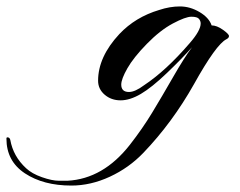

<svg xmlns="http://www.w3.org/2000/svg" viewBox="-315 -303 746 597"><path d="M-93 274Q-180 274 -237.5 236Q-295 198 -295 128Q-295 124 -292 124Q-285 124 -283 132Q-274 183 -234 220Q-216 237 -184.5 248Q-153 259 -132 259Q-111 259 -105 259Q6 253 89 147Q128 97 158 47.5Q188 -2 223 -63Q258 -124 282 -156Q251 -121 204 -76Q157 -31 123 -11Q89 9 60 9Q31 9 10.5 -8.5Q-10 -26 -10 -52Q-10 -126 56 -197Q106 -250 180 -272Q213 -283 244.5 -283Q276 -283 305.5 -265.5Q335 -248 343 -224Q359 -224 378 -210.5Q397 -197 397 -191Q397 -185 389 -181Q357 -165 288 -41Q221 78 131 172Q86 219 26.5 246.5Q-33 274 -93 274ZM62 -40Q62 -17 86 -17Q105 -17 133 -38Q201 -83 275 -169Q309 -208 309 -230Q309 -238 303.5 -244.5Q298 -251 280 -251Q262 -251 222.5 -230Q183 -209 141.5 -166.5Q100 -124 81 -90.5Q62 -57 62 -40Z"/></svg>

Font: Arizonia
Style: Regular
Weight: 400
Designer: Robert E. Leuschke
Foundry: Robert E. Leuschke
Version: Version 1.003